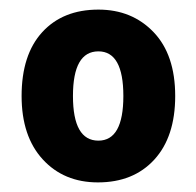

<svg xmlns="http://www.w3.org/2000/svg" viewBox="-20 -742 409 400"><path d="M345 -542Q345 -457 301.5 -409.5Q258 -362 184 -362Q113 -362 69 -410Q25 -458 25 -542Q25 -628 68 -675Q111 -722 185 -722Q255 -722 300 -675Q345 -628 345 -542ZM132 -542Q132 -449 185 -449Q237 -449 237 -542Q237 -635 185 -635Q132 -635 132 -542Z"/></svg>

Font: Noto Sans Lao UI SemCond ExtBd
Style: Regular
Weight: 800
Width: 4
Designer: Monotype Design Team
Foundry: Monotype Imaging Inc.
Version: Version 2.000; ttfautohint (v1.8.4.7-5d5b)